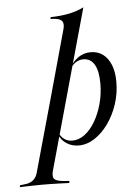

<svg xmlns="http://www.w3.org/2000/svg" viewBox="-166 -684 646 915"><g transform="rotate(-5 157.5 -227.0)"><path d="M283.1 -425Q317.7 -425 342.3 -406.5Q366.9 -387.9 380.2 -354.4Q393.5 -321 393.5 -273.4Q393.5 -218.5 376.6 -167.3Q359.7 -116.1 330.6 -75.4Q301.6 -34.7 264.9 -10.9Q228.2 12.9 188.7 12.9Q156.5 12.9 131 -3.6Q105.6 -20.2 96 -46.8L98.4 -54Q108.1 -33.9 123.8 -23.4Q139.5 -12.9 160.5 -12.9Q191.9 -12.9 219.8 -33.9Q247.6 -54.8 269.4 -91.5Q291.1 -128.2 304 -175Q316.9 -221.8 316.9 -272.6Q316.9 -332.3 298.8 -363.3Q280.6 -394.4 245.2 -394.4Q225.8 -394.4 208.9 -383.1Q191.9 -371.8 179.8 -350.8L180.6 -357.3Q199.2 -390.3 225.4 -407.7Q251.6 -425 283.1 -425ZM70.2 -206.5 162.9 -541.1Q169.4 -562.1 166.1 -575Q162.9 -587.9 148.4 -593.5Q133.9 -599.2 106.5 -599.2L108.9 -608.1Q157.3 -608.9 196.4 -616.9Q235.5 -625 267.7 -641.1L146.8 -206.5ZM0.8 183.9Q-17.7 183.9 -35.1 184.3Q-52.4 184.7 -70.2 185.1Q-87.9 185.5 -108.9 186.3L-106.5 177.4L-92.7 175.8Q-71 174.2 -57.3 168.1Q-43.5 162.1 -34.3 150Q-25 137.9 -20.2 116.9L70.2 -206.5H146.8L56.5 117.7Q47.6 147.6 56.5 159.7Q65.3 171.8 98.4 175L129.8 177.4L127.4 187.1Q107.3 186.3 85.5 185.5Q63.7 184.7 41.5 184.3Q19.4 183.9 -4 183.9H-0.8Z"/></g></svg>

Font: Playfair 144pt SemiCondensed
Style: Italic
Weight: 400
Width: 4
Italic angle: -15.6°
Designer: Claus Eggers Sørensen
Foundry: Claus Eggers Sørensen
Version: Version 2.203